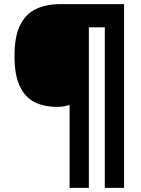

<svg xmlns="http://www.w3.org/2000/svg" viewBox="-20 -780 683 927"><path d="M579 127H486V-648H409V127H316V-273Q301 -269 288.5 -266.5Q276 -264 255 -264Q193 -264 147 -287Q101 -310 75.5 -364Q50 -418 50 -509Q50 -605 77.5 -659.5Q105 -714 155 -737Q205 -760 270 -760H579Z"/></svg>

Font: Noto Sans Symbols Black
Style: Regular
Weight: 900
Version: Version 2.002